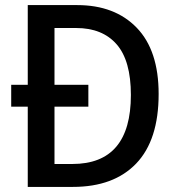

<svg xmlns="http://www.w3.org/2000/svg" viewBox="-20 -734 699 754"><path d="M283 -714Q431 -714 517 -625Q603 -536 603 -365Q603 -184 515 -92Q427 0 266 0H89V-315H24V-401H89V-714ZM279 -624H194V-401H327V-315H194V-90H264Q494 -90 494 -361Q494 -496 438 -560Q382 -624 279 -624Z"/></svg>

Font: Noto Sans Sinhala SemiCondensed Medium
Style: Regular
Weight: 500
Width: 4
Designer: Jelle Bosma - Monotype Design Team
Foundry: Monotype Imaging Inc.
Version: Version 2.006; ttfautohint (v1.8.4.7-5d5b)